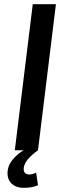

<svg xmlns="http://www.w3.org/2000/svg" viewBox="-20 -720 293 920"><path d="M17 96Q21 67 43.5 41.5Q66 16 93 0H51L137 -700H248L162 0Q99 45 94 83Q90 116 121 116Q137 116 153 107L162 167Q149 174 130.5 177Q112 180 95 180Q55 180 33.5 157.5Q12 135 17 96Z"/></svg>

Font: Haskoy SemiBold
Style: Italic
Weight: 600
Designer: Ertekin Erdin
Foundry: Ertekin Erdin
Version: Version 2.000; ttfautohint (v1.8.4.7-5d5b)